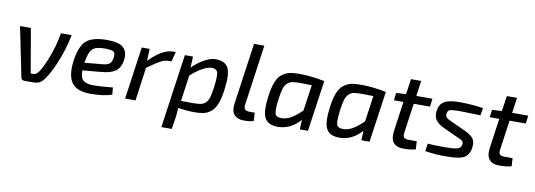

<svg xmlns="http://www.w3.org/2000/svg" viewBox="-65 -1131 4908 1762"><g transform="rotate(10 2389.0 -250.0)"><path d="M423 -488H523Q496 -347 436 -208Q394 -110 355 -57Q334 -27 312 -13.5Q290 0 251 0H168Q141 0 136 -26L42 -488H143L214 -76H229Q249 -76 261 -82Q273 -88 286 -106Q315 -144 356 -247Q400 -353 423 -488Z M979 -81 985 -16Q914 12 784 12Q659 12 611 -53.5Q563 -119 581 -257Q600 -398 658.5 -449.5Q717 -501 851 -501Q965 -501 1006 -461Q1047 -421 1036 -343Q1024 -272 980 -240.5Q936 -209 845 -202L676 -187Q675 -118 705 -93.5Q735 -69 799 -69Q867 -69 979 -81ZM682 -259 845 -274Q891 -277 912 -293.5Q933 -310 939 -351Q945 -398 923.5 -409Q902 -420 836 -420Q760 -420 728.5 -388.5Q697 -357 682 -259Z M1491 -501 1467 -410H1440Q1402 -410 1362 -387.5Q1322 -365 1247 -311L1204 0H1107L1176 -488H1250L1245 -376Q1367 -501 1465 -501Z M1654 -488 1649 -384Q1696 -432 1755 -466Q1814 -500 1863 -500Q1951 -500 1981 -444Q2011 -388 1991 -238Q1980 -156 1960 -105Q1940 -54 1908 -28.5Q1876 -3 1842 5Q1808 13 1755 13Q1686 13 1601 0Q1601 45 1594 93L1577 200H1480L1578 -488ZM1650 -310 1616 -68Q1663 -67 1719 -67Q1771 -67 1798 -72Q1825 -77 1845.5 -97Q1866 -117 1875 -150Q1884 -183 1893 -245Q1907 -354 1896.5 -385Q1886 -416 1841 -416Q1808 -416 1756 -388Q1704 -360 1650 -310Z M2281 -700 2202 -139Q2197 -106 2209 -92.5Q2221 -79 2255 -79H2301L2305 -3Q2278 9 2212 9Q2154 9 2124.5 -25Q2095 -59 2103 -121L2185 -700Z M2811 0H2735L2739 -90Q2651 12 2529 12Q2440 12 2409 -46Q2378 -104 2398 -250Q2409 -331 2429 -382.5Q2449 -434 2482 -459Q2515 -484 2550 -492.5Q2585 -501 2640 -501Q2759 -501 2879 -475ZM2738 -176 2773 -418Q2681 -420 2670 -420Q2618 -420 2591 -415Q2564 -410 2543.5 -389.5Q2523 -369 2513.5 -337Q2504 -305 2495 -243Q2481 -134 2491.5 -103Q2502 -72 2549 -72Q2595 -72 2639 -97.5Q2683 -123 2738 -176Z M3385 0H3309L3313 -90Q3225 12 3103 12Q3014 12 2983 -46Q2952 -104 2972 -250Q2983 -331 3003 -382.5Q3023 -434 3056 -459Q3089 -484 3124 -492.5Q3159 -501 3214 -501Q3333 -501 3453 -475ZM3312 -176 3347 -418Q3255 -420 3244 -420Q3192 -420 3165 -415Q3138 -410 3117.5 -389.5Q3097 -369 3087.5 -337Q3078 -305 3069 -243Q3055 -134 3065.5 -103Q3076 -72 3123 -72Q3169 -72 3213 -97.5Q3257 -123 3312 -176Z M3724 -413 3685 -139Q3680 -104 3691.5 -91.5Q3703 -79 3738 -79H3811L3815 -4Q3771 9 3701 9Q3636 9 3607.5 -27Q3579 -63 3588 -130L3628 -413H3539L3548 -483L3639 -488L3660 -631H3755L3735 -488H3885L3875 -413Z M4167 -182 4036 -242Q3981 -268 3958 -300.5Q3935 -333 3942 -384Q3950 -451 3999 -477Q4048 -503 4148 -501Q4261 -499 4357 -484L4345 -415Q4218 -419 4151 -420Q4085 -420 4062.5 -413Q4040 -406 4036 -377Q4033 -352 4045.5 -340Q4058 -328 4094 -312L4226 -252Q4286 -224 4308 -194.5Q4330 -165 4323 -111Q4319 -78 4306 -55.5Q4293 -33 4275.5 -20Q4258 -7 4227.5 0Q4197 7 4167.5 9Q4138 11 4092 11Q4044 11 4016.5 9.5Q3989 8 3955.5 3.5Q3922 -1 3903 -3L3914 -75Q3970 -70 4067 -70Q4159 -70 4191 -80Q4223 -90 4228 -120Q4229 -125 4229 -130Q4229 -135 4228.5 -138.5Q4228 -142 4225.5 -145.5Q4223 -149 4221.5 -151.5Q4220 -154 4216 -157Q4212 -160 4209 -162Q4206 -164 4200 -167Q4194 -170 4190.5 -171.5Q4187 -173 4179.5 -176.5Q4172 -180 4167 -182Z M4617 -413 4578 -139Q4573 -104 4584.5 -91.5Q4596 -79 4631 -79H4704L4708 -4Q4664 9 4594 9Q4529 9 4500.5 -27Q4472 -63 4481 -130L4521 -413H4432L4441 -483L4532 -488L4553 -631H4648L4628 -488H4778L4768 -413Z"/></g></svg>

Font: Exo 2.0 Medium
Style: Italic
Weight: 500
Italic angle: -8°
Designer: Natanael Gama
Version: Version 1.001;PS 001.001;hotconv 1.0.70;makeotf.lib2.5.58329